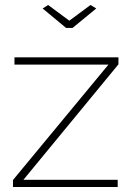

<svg xmlns="http://www.w3.org/2000/svg" viewBox="-20 -750 529 770"><path d="M173 -730 258 -667 343 -730 366 -716 271 -638H245L151 -716ZM32 -28 415 -491H38V-520H455V-492L74 -29H452V0H32Z"/></svg>

Font: Raleway-v4020 ExtraLight
Style: Regular
Weight: 275
Designer: Matt McInerney, Pablo Impallari, Rodrigo Fuenzalida
Foundry: Matt McInerney, Pablo Impallari, Rodrigo Fuenzalida
Version: Version 4.020;PS 004.020;hotconv 1.0.88;makeotf.lib2.5.64775